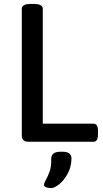

<svg xmlns="http://www.w3.org/2000/svg" viewBox="-20 -722 524 978"><path d="M124 0Q91 0 91 -33V-677Q91 -702 137 -702H152Q198 -702 198 -677V-92H456Q479 -92 479 -56V-36Q479 0 456 0ZM240 236Q229 236 216.5 232.5Q204 229 204 219Q205 209 214.5 192.5Q224 176 233 150.5Q242 125 241 86Q241 70 252 60.5Q263 51 287 51H301Q322 51 333 60Q344 69 344 84Q344 127 325 162Q306 197 281.5 216.5Q257 236 240 236Z"/></svg>

Font: Asap Medium
Style: Regular
Weight: 500
Designer: Pablo Cosgaya
Foundry: Omnibus-Type
Version: Version 3.001; ttfautohint (v1.8.3)